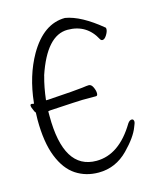

<svg xmlns="http://www.w3.org/2000/svg" viewBox="-109 -784 718 872"><g transform="rotate(-15 250.0 -348.0)"><path d="M247 11Q187 11 140.5 -19.5Q94 -50 67 -118Q40 -186 40 -293Q40 -308 41 -326Q36 -331 33 -340Q26 -354 26 -363Q26 -369 33 -369L43 -367L44 -372Q57 -495 110 -588Q179 -707 280 -707Q353 -695 448 -616Q449 -614 449 -610Q449 -598 439 -582Q429 -566 419 -566Q413 -566 409 -572Q367 -652 277 -652Q179 -652 121 -479V-478Q107 -429 100 -368H110Q249 -377 273 -380.5Q297 -384 305 -384Q317 -384 324.5 -368Q332 -352 332 -339.5Q332 -327 324 -327H260Q246 -327 110 -319Q105 -319 97 -317V-295Q97 -43 251 -43Q358 -43 434 -170Q443 -183 453 -183Q463 -183 463 -169Q463 -165 455 -146Q439 -103 386 -49Q327 11 247 11Z"/></g></svg>

Font: Moon Stars Kai T HW Light
Style: Regular
Weight: 300
Designer: GuiWonder
Version: Version 1.101